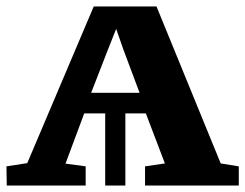

<svg xmlns="http://www.w3.org/2000/svg" viewBox="-25 -575 760 595"><path d="M-4 0 -5 -59.5 59.5 -69.5 265.5 -555H460L659 -68.5L715 -59.5V0H424.5V-59.5L486 -68.5L427 -223.5H363.5V0H301V-223.5H236L178 -68L240.5 -59.5V0ZM257.5 -287.5H407.5L357 -422.5L335 -485.5L310 -422.5Z"/></svg>

Font: Merriweather 20pt ExtraBold
Style: Regular
Weight: 800
Version: Version 2.100